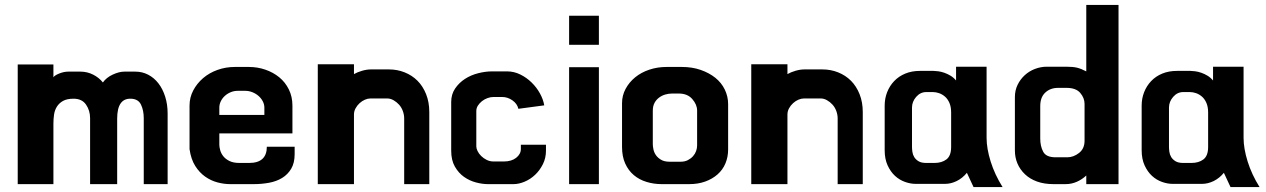

<svg xmlns="http://www.w3.org/2000/svg" viewBox="-20 -698 5145 780"><path d="M564 -218Q564 -249 553 -272.5Q542 -296 512 -297Q456 -299 456 -216V50H346V-218Q346 -249 329.5 -273Q313 -297 279 -297Q252 -297 236 -288Q220 -279 211 -264.5Q202 -250 199.5 -232Q197 -214 197 -196V50H52V-436H197V-384Q202 -392 221 -399.5Q240 -407 257 -407H307Q334 -407 358 -395Q382 -383 398 -363Q412 -383 438 -395Q464 -407 485 -407H530Q558 -407 582 -394.5Q606 -382 623.5 -359.5Q641 -337 651 -305.5Q661 -274 661 -237V50H564Z M991 -426Q1026 -426 1058 -415Q1090 -404 1114.5 -384Q1139 -364 1153.5 -334.5Q1168 -305 1168 -269V-156H871V-110Q871 -101 874.5 -88Q878 -75 887 -63.5Q896 -52 912 -44Q928 -36 953 -36H992Q1064 -36 1064 -102H1177V-72Q1177 -36 1163 -12.5Q1149 11 1126 25Q1103 39 1073 44.5Q1043 50 1011 50H915Q890 50 863.5 43Q837 36 813.5 19.5Q790 3 773 -24Q756 -51 750 -92V-269Q750 -302 765 -330.5Q780 -359 805 -380.5Q830 -402 863.5 -414Q897 -426 934 -426ZM1054 -231V-261Q1054 -274 1047.5 -286.5Q1041 -299 1030 -308.5Q1019 -318 1005 -323.5Q991 -329 977 -329H945Q931 -329 917.5 -323.5Q904 -318 893.5 -308.5Q883 -299 877 -286.5Q871 -274 871 -261V-231Z M1622 -217Q1622 -232 1616.5 -247Q1611 -262 1601 -273Q1591 -284 1578.5 -291Q1566 -298 1553 -298H1485Q1474 -298 1462.5 -293Q1451 -288 1441 -279Q1431 -270 1424.5 -258Q1418 -246 1418 -233V50H1271V-437H1418V-397Q1432 -405 1451 -410.5Q1470 -416 1487 -416H1560Q1594 -416 1624 -404Q1654 -392 1676 -370Q1698 -348 1711 -315.5Q1724 -283 1724 -243V50H1622Z M2198 -110V-86Q2198 -56 2185.5 -31Q2173 -6 2154 12Q2135 30 2111.5 40Q2088 50 2066 50H1962Q1939 50 1913 43Q1887 36 1865 20.5Q1843 5 1828 -21Q1813 -47 1813 -86V-284Q1813 -315 1829 -338.5Q1845 -362 1869 -377.5Q1893 -393 1922.5 -400.5Q1952 -408 1979 -408H2040Q2068 -408 2093.5 -395.5Q2119 -383 2139.5 -363Q2160 -343 2173.5 -318.5Q2187 -294 2191 -270L2086 -256Q2081 -277 2061.5 -290.5Q2042 -304 2020 -304H1985Q1973 -304 1960.5 -299.5Q1948 -295 1938 -287Q1928 -279 1921.5 -269Q1915 -259 1915 -247V-103Q1915 -95 1920 -84.5Q1925 -74 1934.5 -64.5Q1944 -55 1957 -48.5Q1970 -42 1985 -42H2027Q2058 -42 2077 -57Q2096 -72 2096 -93V-110Z M2292 -634H2413V-516H2292ZM2292 -425H2413V50H2292Z M2668 50Q2636 50 2606.5 41Q2577 32 2555 13.5Q2533 -5 2520 -33.5Q2507 -62 2507 -101V-279Q2507 -310 2521.5 -337Q2536 -364 2560.5 -384Q2585 -404 2618 -415Q2651 -426 2688 -426H2750Q2792 -426 2826.5 -414Q2861 -402 2886 -382Q2911 -362 2924.5 -334Q2938 -306 2938 -275V-91Q2938 -60 2927 -34Q2916 -8 2895 10.5Q2874 29 2845 39.5Q2816 50 2780 50ZM2745 -41Q2762 -41 2774.5 -47.5Q2787 -54 2795.5 -63.5Q2804 -73 2808 -84.5Q2812 -96 2812 -107V-249Q2812 -273 2792.5 -295.5Q2773 -318 2738 -318H2710Q2696 -318 2682.5 -314Q2669 -310 2657.5 -301.5Q2646 -293 2639 -280Q2632 -267 2632 -248V-112Q2632 -104 2634.5 -91.5Q2637 -79 2644.5 -68Q2652 -57 2665.5 -49Q2679 -41 2700 -41Z M3383 -217Q3383 -232 3377.5 -247Q3372 -262 3362 -273Q3352 -284 3339.5 -291Q3327 -298 3314 -298H3246Q3235 -298 3223.5 -293Q3212 -288 3202 -279Q3192 -270 3185.5 -258Q3179 -246 3179 -233V50H3032V-437H3179V-397Q3193 -405 3212 -410.5Q3231 -416 3248 -416H3321Q3355 -416 3385 -404Q3415 -392 3437 -370Q3459 -348 3472 -315.5Q3485 -283 3485 -243V50H3383Z M3988 -138Q3988 -95 4004.5 -42Q4021 11 4053 62H3935L3908 4Q3890 26 3866.5 37.5Q3843 49 3819 49H3700Q3679 49 3656.5 41Q3634 33 3616 16.5Q3598 0 3586 -26Q3574 -52 3574 -88V-269Q3574 -298 3584 -323.5Q3594 -349 3612.5 -368.5Q3631 -388 3657.5 -399Q3684 -410 3718 -410H3772Q3779 -410 3791 -408.5Q3803 -407 3816 -402.5Q3829 -398 3841.5 -390.5Q3854 -383 3864 -371V-427H3988ZM3844 -241Q3844 -264 3837 -280Q3830 -296 3819 -305.5Q3808 -315 3795 -319.5Q3782 -324 3770 -324H3743Q3719 -324 3702 -304.5Q3685 -285 3685 -261V-101Q3685 -93 3686.5 -81.5Q3688 -70 3694 -60Q3700 -50 3711.5 -43Q3723 -36 3743 -36H3776Q3806 -36 3825 -50.5Q3844 -65 3844 -101Z M4311 -427Q4339 -427 4355.5 -423Q4372 -419 4393 -408V-678H4524V50H4393V15Q4376 31 4354.5 40.5Q4333 50 4309 50H4260Q4222 50 4193 39.5Q4164 29 4144 10Q4124 -9 4113.5 -33.5Q4103 -58 4103 -87V-303Q4103 -331 4114 -353.5Q4125 -376 4143 -392.5Q4161 -409 4184.5 -418Q4208 -427 4233 -427ZM4316 -59Q4341 -59 4363.5 -76.5Q4386 -94 4386 -126V-276Q4386 -300 4368.5 -320.5Q4351 -341 4313 -341H4278Q4247 -341 4226.5 -322Q4206 -303 4206 -267V-135Q4206 -104 4218 -81.5Q4230 -59 4268 -59Z M5032 -138Q5032 -95 5048.5 -42Q5065 11 5097 62H4979L4952 4Q4934 26 4910.5 37.5Q4887 49 4863 49H4744Q4723 49 4700.5 41Q4678 33 4660 16.5Q4642 0 4630 -26Q4618 -52 4618 -88V-269Q4618 -298 4628 -323.5Q4638 -349 4656.5 -368.5Q4675 -388 4701.5 -399Q4728 -410 4762 -410H4816Q4823 -410 4835 -408.5Q4847 -407 4860 -402.5Q4873 -398 4885.5 -390.5Q4898 -383 4908 -371V-427H5032ZM4888 -241Q4888 -264 4881 -280Q4874 -296 4863 -305.5Q4852 -315 4839 -319.5Q4826 -324 4814 -324H4787Q4763 -324 4746 -304.5Q4729 -285 4729 -261V-101Q4729 -93 4730.5 -81.5Q4732 -70 4738 -60Q4744 -50 4755.5 -43Q4767 -36 4787 -36H4820Q4850 -36 4869 -50.5Q4888 -65 4888 -101Z"/></svg>

Font: BM HANNA Pro
Style: Regular
Weight: 400
Designer: Woowa Brothers : Cheoljun Lim; Soyoung Lee; & Sandoll : Jooyeon Kang;
Foundry: Sandoll Communications Inc.
Version: Version 1.000;PS 1;hotconv 16.6.51;makeotf.lib2.5.65220